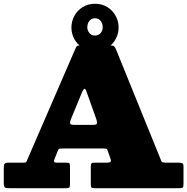

<svg xmlns="http://www.w3.org/2000/svg" viewBox="-20 -995 990 1015"><path d="M0 -28.5V-110.5Q0 -123.5 4.5 -129.2Q9 -135 23 -135H105.5Q118 -135 120 -140.2Q122 -145.5 125.5 -153.5L379 -738.5Q384 -750.5 388.8 -752.8Q393.5 -755 410.5 -755H560.5Q578 -755 583.2 -750.2Q588.5 -745.5 593.5 -733.5L824 -165.5Q829.5 -151.5 832.8 -143.2Q836 -135 857.5 -135H923.5Q936.5 -135 943.2 -132.5Q950 -130 950 -115.5V-22.5Q950 -7.5 946 -3.8Q942 0 927.5 0H480.5Q465.5 0 462.8 -4.8Q460 -9.5 460 -24.5V-113.5Q460 -128 463.8 -131.5Q467.5 -135 481.5 -135H538.5Q560.5 -135 564.5 -140Q568.5 -145 563 -159.5L551 -193.5Q547.5 -203.5 544.8 -206.8Q542 -210 527.5 -210H316.5Q302 -210 296 -209.2Q290 -208.5 285.5 -197.5L269 -156.5Q264 -144.5 266 -139.8Q268 -135 281.5 -135H333.5Q345.5 -135 347.8 -130.8Q350 -126.5 350 -114.5V-18.5Q350 -6 345.5 -3Q341 0 329.5 0H33Q12 0 6 -3.8Q0 -7.5 0 -28.5ZM414.5 -509.5 356 -367.5Q351 -356.5 350.2 -345.8Q349.5 -335 369.5 -335H475Q492.5 -335 492.8 -345Q493 -355 489 -365.5L437 -511.5Q431 -529 425.2 -525Q419.5 -521 414.5 -509.5ZM482 -725Q444.5 -725 416.5 -742.5Q388.5 -760 373 -788.5Q357.5 -817 357.5 -849.5Q357.5 -882.5 373 -911Q388.5 -939.5 416.5 -957.2Q444.5 -975 482 -975Q520 -975 548 -957.2Q576 -939.5 591.5 -911Q607 -882.5 607 -849.5Q607 -817 591.5 -788.5Q576 -760 548 -742.5Q520 -725 482 -725ZM482 -807Q501 -807 512 -820.5Q523 -834 523 -850.5Q523 -870.5 512 -884.5Q501 -898.5 482 -898.5Q463.5 -898.5 452.5 -884.5Q441.5 -870.5 441.5 -850.5Q441.5 -834 452.5 -820.5Q463.5 -807 482 -807Z"/></svg>

Font: Besley* Fatface
Style: Regular
Weight: 900
Designer: Owen Earl
Foundry: indestructible type*
Version: Version 3.000; ttfautohint (v1.8.3)